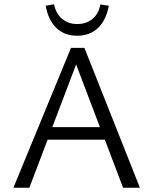

<svg xmlns="http://www.w3.org/2000/svg" viewBox="-20 -883 721 903"><path d="M473 -226H204L118 0H43L314 -658H377L638 0H559ZM234 -863Q243 -819 272 -794.5Q301 -770 343 -770Q386 -770 415 -794Q444 -818 452 -862L492 -856Q479 -788 441 -751.5Q403 -715 343 -715Q283 -715 245 -751.5Q207 -788 195 -856ZM450 -285 338 -580 226 -285Z"/></svg>

Font: QiushuiShotai Bright
Style: Regular
Weight: 400
Designer: Christian Thalmann (Catharsis Fonts)
Version: Version 1.250;